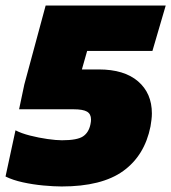

<svg xmlns="http://www.w3.org/2000/svg" viewBox="-48 -664 619 694"><path d="M175 10Q147 10 109 6.5Q71 3 34.5 -5Q-2 -13 -28 -26L8 -193Q29 -182 60.5 -174Q92 -166 123.5 -161.5Q155 -157 176 -157Q231 -157 252 -171Q273 -185 279 -215Q280 -220 280.5 -224Q281 -228 281 -232Q281 -252 266.5 -260.5Q252 -269 218 -269H21L40 -359L117 -644H551L503 -480H267L248 -413H309Q401 -413 451 -370Q501 -327 501 -254Q501 -243 499.5 -231Q498 -219 496 -207Q475 -102 397.5 -46Q320 10 175 10Z"/></svg>

Font: Kanit ExtraBold
Style: Italic
Weight: 800
Italic angle: -12°
Designer: Katatrad Team
Foundry: CadsonDemak
Version: Version 2.000; ttfautohint (v1.8.3)